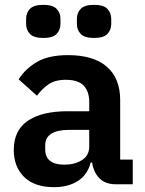

<svg xmlns="http://www.w3.org/2000/svg" viewBox="-20 -762 599 794"><path d="M458 0Q416 0 391.5 -24.5Q367 -49 361 -90H355Q342 -39 302 -13.5Q262 12 203 12Q123 12 80 -30Q37 -72 37 -142Q37 -223 95 -262.5Q153 -302 260 -302H349V-340Q349 -384 326 -408Q303 -432 252 -432Q207 -432 179.5 -412.5Q152 -393 133 -366L57 -434Q86 -479 134 -506.5Q182 -534 261 -534Q367 -534 422 -486Q477 -438 477 -348V-102H529V0ZM246 -81Q289 -81 319 -100Q349 -119 349 -156V-225H267Q167 -225 167 -161V-144Q167 -112 187.5 -96.5Q208 -81 246 -81ZM159 -605Q120 -605 104 -621.5Q88 -638 88 -663V-684Q88 -709 104 -725.5Q120 -742 159 -742Q198 -742 214 -725.5Q230 -709 230 -684V-663Q230 -638 214 -621.5Q198 -605 159 -605ZM369 -605Q330 -605 314 -621.5Q298 -638 298 -663V-684Q298 -709 314 -725.5Q330 -742 369 -742Q408 -742 424 -725.5Q440 -709 440 -684V-663Q440 -638 424 -621.5Q408 -605 369 -605Z"/></svg>

Font: IBM Plex Sans Thai Looped SemiBold
Style: Regular
Weight: 600
Designer: Mike Abbink, Paul van der Laan, Pieter van Rosmalen, Ben Mitchell, Mark Frömberg
Foundry: Bold Monday
Version: Version 1.1